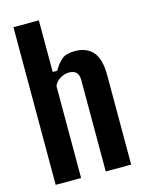

<svg xmlns="http://www.w3.org/2000/svg" viewBox="-120 -871 701 941"><g transform="rotate(-15 230.5 -400.0)"><path d="M43 0V-800H172V-538H195Q215 -573 237 -591Q259 -609 303 -609Q361 -609 393.5 -573Q426 -537 426 -453V0H297V-464Q297 -515 248 -515Q226 -515 204 -502.5Q182 -490 172 -467V0Z"/></g></svg>

Font: Big Shoulders Display ExtraBold
Style: Regular
Weight: 800
Designer: Patric King
Foundry: XO Type Co
Version: Version 1.000; ttfautohint (v1.8.2)